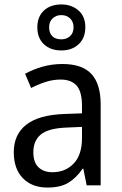

<svg xmlns="http://www.w3.org/2000/svg" viewBox="-20 -834 548 864"><path d="M261 -546Q350 -546 391.5 -501Q433 -456 433 -364V0H370L355 -75H352Q322 -32 286.5 -11Q251 10 193 10Q124 10 83 -32Q42 -74 42 -149Q42 -229 98.5 -273Q155 -317 269 -321L349 -324V-357Q349 -422 324.5 -449Q300 -476 253 -476Q218 -476 184.5 -465Q151 -454 120 -438L93 -502Q127 -521 170 -533.5Q213 -546 261 -546ZM281 -260Q198 -257 164 -229Q130 -201 130 -149Q130 -103 153.5 -81Q177 -59 216 -59Q274 -59 311.5 -98Q349 -137 349 -213V-263ZM256 -607Q207 -607 177.5 -635Q148 -663 148 -711Q148 -759 177.5 -786.5Q207 -814 256 -814Q302 -814 333 -787Q364 -760 364 -712Q364 -663 334 -635Q304 -607 256 -607ZM256 -657Q280 -657 295.5 -671.5Q311 -686 311 -711Q311 -736 295.5 -751Q280 -766 256 -766Q232 -766 216.5 -751Q201 -736 201 -711Q201 -686 215 -671.5Q229 -657 256 -657Z"/></svg>

Font: Noto Sans Gurmukhi UI SemiCondensed
Style: Regular
Weight: 400
Width: 4
Designer: Jelle Bosma - Monotype Design Team
Foundry: Monotype Imaging Inc.
Version: Version 2.004; ttfautohint (v1.8.4.7-5d5b)